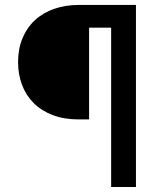

<svg xmlns="http://www.w3.org/2000/svg" viewBox="-20 -747 643 767"><path d="M294.7 -727.3H523.1V0H424V-636.4H335.9V-269.9H294.7Q236.2 -269.9 190.9 -287.1Q145.6 -304.3 114.9 -334.9Q84.2 -365.4 68.2 -407.3Q52.2 -449.2 52.2 -498.6Q52.2 -552.2 70 -594.6Q87.7 -637.1 119.7 -666.5Q151.6 -696 196.4 -711.6Q241.1 -727.3 294.7 -727.3Z"/></svg>

Font: Inter P Medium
Style: Regular
Weight: 500
Designer: Rasmus Andersson
Foundry: rsms
Version: Version 3.018;git-588b23468